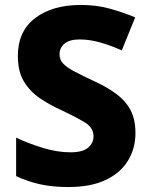

<svg xmlns="http://www.w3.org/2000/svg" viewBox="-20 -744 603 774"><path d="M526 -207Q526 -146 496 -96.5Q466 -47 406 -18.5Q346 10 255 10Q192 10 142 -1Q92 -12 45 -34V-189Q99 -164 155.5 -147Q212 -130 264 -130Q313 -130 335 -148.5Q357 -167 357 -195Q357 -229 322 -250.5Q287 -272 223 -302Q181 -321 141.5 -347.5Q102 -374 77 -414.5Q52 -455 52 -518Q52 -618 121.5 -671Q191 -724 306 -724Q368 -724 421 -709.5Q474 -695 525 -674L471 -541Q423 -562 381.5 -573.5Q340 -585 301 -585Q260 -585 240 -568Q220 -551 220 -525Q220 -504 234 -488.5Q248 -473 278 -457Q308 -441 357 -418Q410 -394 448 -366Q486 -338 506 -300.5Q526 -263 526 -207Z"/></svg>

Font: Noto Sans Gurmukhi UI ExtraBold
Style: Regular
Weight: 800
Designer: Jelle Bosma - Monotype Design Team
Foundry: Monotype Imaging Inc.
Version: Version 2.004; ttfautohint (v1.8.4.7-5d5b)